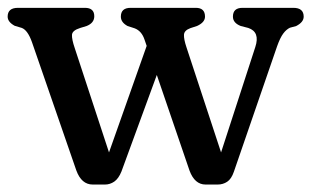

<svg xmlns="http://www.w3.org/2000/svg" viewBox="-21 -474 814 502"><path d="M253.5 8.5H221.5Q192 8.5 178.5 -28.5L62.5 -364Q51.5 -395 36 -401L17.5 -406.5Q-1 -416.5 -1 -430.5Q-1 -453.5 26 -453.5H201Q225.5 -453.5 225.5 -431.5Q225.5 -414 205.5 -406L189 -401Q168 -394.5 167.2 -383Q166.5 -371.5 174.5 -348L264 -75.5L362.5 -354L357 -370Q349.5 -393 331 -400L312.5 -406Q295 -415.5 295 -430.5Q295 -453.5 320.5 -453.5H491Q515 -453.5 515 -430.5Q515 -415.5 494 -406L477 -400.5Q460.5 -394.5 460 -383Q459.5 -371.5 466.5 -350.5L557 -75.5L646.5 -351Q659.5 -390.5 628 -401L608.5 -406Q588 -414 588 -430.5Q588 -453.5 613 -453.5H746Q773 -453.5 773 -430.5Q773 -416 753.5 -406L737 -401.5Q727.5 -397 719.5 -386.2Q711.5 -375.5 703.5 -353L590.5 -25Q584 -6 573 1.2Q562 8.5 548 8.5H516.5Q488 8.5 474.5 -28L389 -278L296.5 -25.5Q289 -7 277.8 0.8Q266.5 8.5 253.5 8.5Z"/></svg>

Font: Fraunces 72pt S100
Style: Regular
Weight: 400
Version: Version 1.000; ttfautohint (v1.8.3)